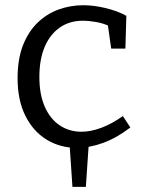

<svg xmlns="http://www.w3.org/2000/svg" viewBox="-20 -557 554 735"><path d="M320.3 -13.7 308.7 158.3H257.3L245.7 -13.7ZM273.7 9Q209.7 9 158.2 -22.7Q106.7 -54.3 77 -114Q47.3 -173.7 47.3 -257.7Q47.3 -330.7 67.8 -383.2Q88.3 -435.7 123.5 -469.8Q158.7 -504 204 -520.5Q249.3 -537 298.7 -537Q338.3 -537 384 -526.2Q429.7 -515.3 463.7 -496.3L460 -371H405.7L392.3 -465L400.3 -456.3Q375.7 -468 347.5 -472.8Q319.3 -477.7 298 -477.7Q246 -477.7 208.5 -451.3Q171 -425 150.8 -377Q130.7 -329 130.7 -262.7Q130.7 -195.3 151.5 -148.3Q172.3 -101.3 208.8 -77Q245.3 -52.7 291.7 -52.7Q327.3 -52.7 367.7 -67.7Q408 -82.7 450.3 -112.7L479 -69Q426.7 -29 374.8 -10Q323 9 273.7 9Z"/></svg>

Font: Bitter Thin
Style: Regular
Weight: 100
Designer: Sol Matas, and Bitter project Authors
Foundry: Sol Matas
Version: Version 2.002